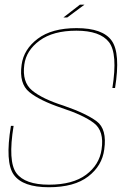

<svg xmlns="http://www.w3.org/2000/svg" viewBox="-20 -801 557 826"><path d="M253 -726H269.5L343.5 -781H324ZM190 4.5Q299.5 4.5 359.5 -41.8Q419.5 -88 428.5 -158Q441 -245.5 395.8 -279.2Q350.5 -313 253.5 -346.5Q162 -375.5 118.2 -411.8Q74.5 -448 84.5 -522.5Q92.5 -584 150.5 -626.5Q208.5 -669 308.5 -669Q410.5 -669 448.8 -619.8Q487 -570.5 463.5 -422.5H475Q499 -572 460.5 -626Q422 -680 309.5 -680Q203 -680 142.5 -634.5Q82 -589 73 -522.5Q61.5 -441.5 106 -405Q150.5 -368.5 245.5 -336.5Q338.5 -306 383.8 -271.8Q429 -237.5 417 -158Q407.5 -92 350.2 -49.2Q293 -6.5 190.5 -6.5Q87.5 -6.5 50.5 -56.2Q13.5 -106 38.5 -259.5H27Q1 -102.5 39.5 -49Q78 4.5 190 4.5Z"/></svg>

Font: Anybody UltraCondensed Thin Thin
Style: Italic
Weight: 250
Italic angle: -10°
Version: Version 1.111